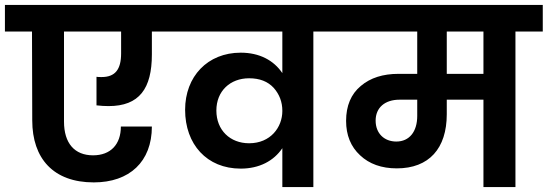

<svg xmlns="http://www.w3.org/2000/svg" viewBox="-41 -760 2225 780"><path d="M-21 -632H89L90 -271C90 -116 176 -19 340 -19C485 -19 576 -103 576 -246H450C450 -173 408 -129 337 -129C262 -129 219 -178 219 -266V-632H451V-543C451 -478 427 -447 372 -447C363 -447 356 -447 351 -448V-332C368 -330 385 -329 400 -329C525 -329 576 -400 576 -539V-632H673V-740H-21Z M631 -632H1106V-463C1071 -515 1013 -546 937 -546C802 -546 711 -449 711 -314C711 -174 799 -75 937 -75C1012 -75 1071 -106 1106 -158V0H1232V-632H1342V-740H631ZM838 -311C838 -390 894 -442 971 -442C1014 -442 1047 -429 1071 -403C1094 -377 1106 -346 1106 -310V-309C1106 -243 1058 -178 971 -178C894 -178 838 -231 838 -311Z M1301 -740V-632H1654V-460H1578C1515 -460 1464 -444 1425 -411C1385 -378 1365 -330 1365 -269C1365 -211 1384 -164 1422 -129C1459 -94 1509 -76 1571 -76C1702 -76 1774 -157 1774 -296V-355H1923V0H2053V-632H2164V-740ZM1774 -632H1923V-460H1774ZM1485 -270C1485 -323 1523 -355 1582 -355H1654V-289C1654 -225 1622 -185 1569 -185C1520 -185 1485 -218 1485 -270Z"/></svg>

Font: Poppins SemiBold
Style: Regular
Weight: 600
Designer: Ninad Kale (Devanagari), Jonny Pinhorn (Latin)
Foundry: Indian Type Foundry
Version: 4.004